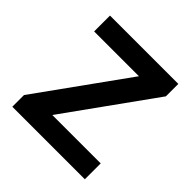

<svg xmlns="http://www.w3.org/2000/svg" viewBox="-149 -659 778 778"><g transform="rotate(45 239.5 -270.5)"><path d="M446.8 0H31.2V-66.9L306.6 -450.2H49.8V-541H441.4V-469.7L169.4 -90.8H446.8Z"/></g></svg>

Font: Viking Open Sans Light
Style: Bold
Weight: 600
Foundry: Ascender Corporation
Version: Version 2.001